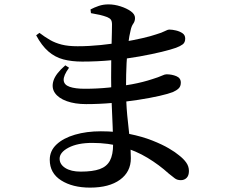

<svg xmlns="http://www.w3.org/2000/svg" viewBox="-20 -808 1040 876"><path d="M391 48Q311 48 259 15Q207 -18 207 -79Q207 -120 238 -149Q269 -178 322 -193.5Q375 -209 440 -209Q511 -209 570 -197Q629 -185 674.5 -167Q720 -149 750.5 -131Q781 -113 796 -100Q817 -84 829.5 -66.5Q842 -49 842 -28Q842 -7 831.5 3.5Q821 14 805 14Q789 14 778 6Q767 -2 750 -16Q706 -56 653 -88Q600 -120 537.5 -138Q475 -156 401 -156Q334 -156 293 -134.5Q252 -113 252 -84Q252 -58 278 -41.5Q304 -25 348 -25Q403 -25 435 -36.5Q467 -48 481.5 -75Q496 -102 496 -149Q496 -182 494 -231Q492 -280 489.5 -337.5Q487 -395 487 -453Q487 -489 487.5 -527.5Q488 -566 489 -601Q490 -636 490.5 -661.5Q491 -687 491 -696Q491 -711 486 -718Q481 -725 469 -730Q453 -736 436 -740Q419 -744 395 -748L393 -765Q410 -774 430.5 -781Q451 -788 475 -788Q502 -788 530 -779Q558 -770 577 -756.5Q596 -743 596 -726Q596 -711 588 -700Q580 -689 576 -670Q570 -647 565 -608Q560 -569 557.5 -519.5Q555 -470 555 -411Q555 -339 560.5 -282Q566 -225 571.5 -178Q577 -131 577 -86Q577 -24 527.5 12Q478 48 391 48ZM373 -333Q322 -333 284.5 -346.5Q247 -360 230.5 -384Q214 -408 224 -440Q234 -472 278 -510L295 -499Q269 -463 270.5 -442Q272 -421 297.5 -412Q323 -403 367 -403Q423 -403 477 -408.5Q531 -414 582 -423.5Q633 -433 675 -447Q704 -456 718 -462.5Q732 -469 739 -469Q764 -469 784.5 -460.5Q805 -452 805 -431Q805 -414 795 -404.5Q785 -395 769 -388Q749 -380 707.5 -370.5Q666 -361 611 -352.5Q556 -344 495 -338.5Q434 -333 373 -333ZM355 -527Q307 -527 269 -537Q231 -547 200.5 -573.5Q170 -600 145 -647L160 -658Q185 -639 208.5 -625.5Q232 -612 261.5 -604.5Q291 -597 334 -597Q386 -597 439.5 -602.5Q493 -608 542 -616.5Q591 -625 630 -634Q669 -643 692 -651Q719 -659 732 -666Q745 -673 753 -673Q766 -673 783 -669Q800 -665 812.5 -656.5Q825 -648 825 -632Q825 -614 813.5 -605.5Q802 -597 783 -590Q761 -582 718 -571.5Q675 -561 617 -550.5Q559 -540 492 -533.5Q425 -527 355 -527Z"/></svg>

Font: Noto Serif TC SemiBold
Style: Regular
Weight: 600
Version: Version 2.002-H1;hotconv 1.1.0;makeotfexe 2.6.0